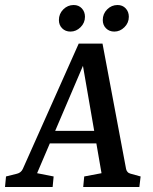

<svg xmlns="http://www.w3.org/2000/svg" viewBox="-33 -746 609 766"><path d="M154 -224H382L394 -174H134ZM470 -72Q471 -66 475.5 -60.5Q480 -55 488 -53L528 -42L523 0H299L303 -42L372 -55L289 -535H320L115 -55L181 -42L177 0H-13L-9 -42L35 -53Q51 -57 58 -72L281 -572H376ZM423 -620Q403 -620 390 -633Q377 -646 377 -666Q377 -691 394.5 -708.5Q412 -726 436 -726Q456 -726 468.5 -712.5Q481 -699 481 -679Q481 -655 463.5 -637.5Q446 -620 423 -620ZM248 -620Q228 -620 215 -633Q202 -646 202 -666Q202 -691 219.5 -708.5Q237 -726 261 -726Q281 -726 293.5 -712.5Q306 -699 306 -679Q306 -655 288.5 -637.5Q271 -620 248 -620Z"/></svg>

Font: Rasa Medium
Style: Italic
Weight: 500
Italic angle: -7.10001°
Designer: Anna Giedrys (Yrsa+Rasa design), David Brezina (Yrsa art-direction, Rasa art-direction, design)
Foundry: Rosetta Type Foundry
Version: Version 2.004